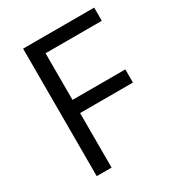

<svg xmlns="http://www.w3.org/2000/svg" viewBox="-171 -822 859 931"><g transform="rotate(-30 258.0 -357.0)"><path d="M181.2 0H98.1V-713.9H496.1V-640.1H181.2V-378.9H477.1V-305.2H181.2Z"/></g></svg>

Font: f02293617
Style: Regular
Weight: 400
Foundry: Ascender Corporation
Version: Version 1.10